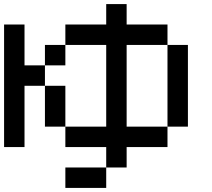

<svg xmlns="http://www.w3.org/2000/svg" viewBox="-20 -920 1040 940"><path d="M0 -200V-800H100V-600H200V-500H100V-200ZM900 -300H800V-700H900ZM200 -500H300V-300H200ZM200 -600V-700H300V-600ZM600 -200V-100H500V-200H300V-300H500V-700H300V-800H500V-900H600V-800H800V-700H600V-300H800V-200ZM300 0V-100H500V0Z"/></svg>

Font: Galmuri9 Regular
Style: Regular
Weight: 400
Designer: Lee Minseo (quiple)
Version: Version 2.399;hotconv 1.1.1;makeotfexe 2.6.0 DEVELOPMENT